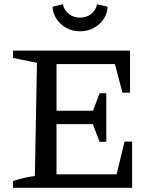

<svg xmlns="http://www.w3.org/2000/svg" viewBox="-20 -894 735 914"><path d="M573 -220H609V0H42V-32Q69 -41 94.5 -47Q120 -53 146 -56L156 -595L42 -618V-653H599V-453H563L527 -589H207L249 -630V-367H423L454 -450H486V-219H454L422 -303H249V-23L207 -64H535ZM361 -745Q325 -745 296 -761Q267 -777 249.5 -803.5Q232 -830 230 -862L279 -874Q285 -846 307.5 -828Q330 -810 361 -810Q392 -810 414.5 -828Q437 -846 442 -874L492 -862Q491 -830 473.5 -803.5Q456 -777 426.5 -761Q397 -745 361 -745Z"/></svg>

Font: Piazzolla 24pt Medium
Style: Regular
Weight: 500
Designer: Juan Pablo del Peral
Foundry: Huerta Tipografica
Version: Version 2.005